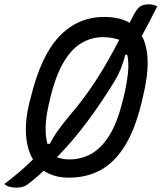

<svg xmlns="http://www.w3.org/2000/svg" viewBox="-53 -798 744 884"><path d="M427 -720Q498 -720 544 -693Q547 -700 551 -707.5Q555 -715 559 -723Q576 -756 590.5 -767Q605 -778 632 -778Q653 -778 671 -769Q654 -734 636 -700Q618 -666 600 -633Q652 -538 603 -344L597 -318Q566 -195 518.5 -121Q471 -47 407.5 -13.5Q344 20 264 20Q196 20 148 -12Q128 7 108.5 23.5Q89 40 71 53Q52 66 24 66Q-16 66 -33 49Q-3 27 33 -3.5Q69 -34 99 -64Q72 -109 67 -175Q62 -241 82 -325L89 -351Q136 -543 221 -631.5Q306 -720 427 -720ZM170 -310Q147 -205 165 -136H177Q190 -164 211.5 -194Q233 -224 264 -262Q327 -334 384 -420.5Q441 -507 496 -615Q481 -620 461.5 -623.5Q442 -627 421 -627Q368 -627 321 -599Q274 -571 237 -506.5Q200 -442 175 -332ZM476 -427Q414 -325 347 -235.5Q280 -146 209 -74Q236 -64 266 -64Q321 -64 367.5 -90Q414 -116 450.5 -174.5Q487 -233 511 -331L516 -350Q531 -412 536 -461Q541 -510 533 -546H524Q506 -475 476 -427Z"/></svg>

Font: Recursive Sn Csl St
Style: Italic
Weight: 400
Italic angle: -15°
Version: Version 1.079;hotconv 1.0.112;makeotfexe 2.5.65598; ttfautoh